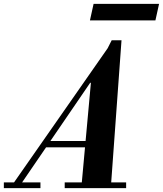

<svg xmlns="http://www.w3.org/2000/svg" viewBox="-86 -977 846 997"><path d="M-20 -20 502 -768 385 -551 22 -20ZM-66 0V-30H124V0ZM250 0V-30H569V0ZM146 -212V-245H415V-212ZM337 -10 386 -547H382L494 -768H545L490 -10ZM381 -871 400 -957H740L721 -871Z"/></svg>

Font: Libre Bodoni
Style: Italic
Weight: 400
Italic angle: -13°
Designer: Pablo Impallari, Rodrigo Fuenzalida
Foundry: Impallari Type
Version: Version 2.005;gftools[0.9.23]